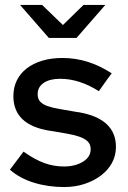

<svg xmlns="http://www.w3.org/2000/svg" viewBox="-20 -746 515 775"><path d="M20 0ZM20 -61Q34 -79 47.5 -97.5Q61 -116 75 -134Q120 -102 158.5 -88Q197 -74 238 -74Q283 -74 314.5 -93Q346 -112 346 -144Q346 -163 334.5 -174.5Q323 -186 302.5 -193.5Q282 -201 253.5 -206Q225 -211 190 -217L182 -218Q34 -241 34 -358Q34 -393 48 -421.5Q62 -450 88 -470Q114 -490 150.5 -501Q187 -512 231 -512Q285 -512 334 -496.5Q383 -481 431 -450Q417 -432 404.5 -414Q392 -396 379 -378Q300 -428 223 -428Q181 -428 156.5 -411.5Q132 -395 132 -366Q132 -347 142 -336Q152 -325 171.5 -318Q191 -311 220.5 -306Q250 -301 290 -294L298 -293Q448 -267 448 -153Q448 -118 432 -88.5Q416 -59 387.5 -37.5Q359 -16 321 -3.5Q283 9 239 9Q174 9 117 -8.5Q60 -26 20 -61ZM150 -726 234 -645 317 -726H405L289 -593H177L61 -726Z"/></svg>

Font: Rosa Sans Medium
Style: Regular
Weight: 500
Designer: Pentagram / MCKL
Foundry: Pentagram / MCKL
Version: Version 1.005;September 16, 2019;FontCreator 11.5.0.2425 64-